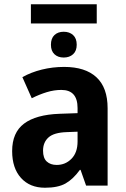

<svg xmlns="http://www.w3.org/2000/svg" viewBox="-20 -871 593 901"><path d="M434 -851V-761H125V-851ZM279 -722Q306 -722 323 -706.5Q340 -691 340 -661Q340 -632 323 -616.5Q306 -601 279 -601Q252 -601 235.5 -616.5Q219 -632 219 -661Q219 -691 235.5 -706.5Q252 -722 279 -722ZM281 -557Q380 -557 432.5 -508.5Q485 -460 485 -363V0H384L358 -74H355Q323 -30 287.5 -10Q252 10 191 10Q120 10 78.5 -36Q37 -82 37 -162Q37 -249 93 -291Q149 -333 259 -337L344 -340V-364Q344 -449 268 -449Q234 -449 199.5 -438.5Q165 -428 129 -410L85 -509Q126 -532 176.5 -544.5Q227 -557 281 -557ZM293 -251Q233 -249 207.5 -226Q182 -203 182 -164Q182 -129 199.5 -113Q217 -97 246 -97Q287 -97 315.5 -126Q344 -155 344 -207V-253Z"/></svg>

Font: Noto Sans SemiCondensed
Style: Bold
Weight: 700
Width: 4
Designer: Monotype Design Team
Foundry: Monotype Imaging Inc.
Version: Version 2.013; ttfautohint (v1.8.4.7-5d5b)